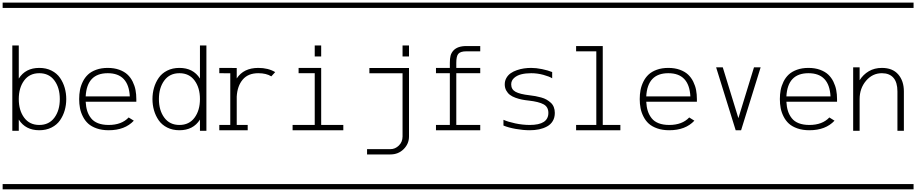

<svg xmlns="http://www.w3.org/2000/svg" viewBox="-20 -990 6934 1453"><path d="M122.1 0H73.2V-646H122.1V-395.5Q172.9 -476.1 277.3 -476.1Q329.6 -476.1 370.1 -455.6Q410.6 -435.1 434.3 -400.6Q458 -366.2 469.7 -325.4Q481.4 -284.7 481.4 -240.2Q481.4 -195.8 469.7 -155Q458 -114.3 434.3 -79.8Q410.6 -45.4 370.1 -24.9Q329.6 -4.4 277.3 -4.4Q172.9 -4.4 122.1 -85ZM162.8 -380.9Q122.1 -325.7 122.1 -240.2Q122.1 -154.8 162.8 -99.6Q203.6 -44.4 277.3 -44.4Q351.1 -44.4 391.8 -99.6Q432.6 -154.8 432.6 -240.2Q432.6 -325.7 391.8 -380.9Q351.1 -436 277.3 -436Q203.6 -436 162.8 -380.9ZM0 402.8H530.3V442.9H0ZM0 -970.2H530.3V-930.2H0Z M628.4 -260.3H962.4Q953.1 -436 795.4 -436Q637.7 -436 628.4 -260.3ZM628.4 -220.2Q630.4 -180.7 640.1 -150.1Q649.9 -119.6 669.4 -95Q689 -70.3 722.4 -57.4Q755.9 -44.4 802.2 -44.4Q900.4 -44.4 953.6 -101.1L992.7 -76.7Q925.3 -4.4 802.2 -4.4Q751.5 -4.4 711.7 -18.3Q671.9 -32.2 647.5 -54.4Q623 -76.7 607.2 -108.2Q591.3 -139.6 585.2 -171.9Q579.1 -204.1 579.1 -240.2Q579.1 -276.4 585.2 -308.6Q591.3 -340.8 606.7 -372.1Q622.1 -403.3 646 -425.8Q669.9 -448.2 708.3 -462.2Q746.6 -476.1 795.4 -476.1Q844.2 -476.1 882.6 -462.2Q920.9 -448.2 944.8 -425.8Q968.8 -403.3 984.1 -372.1Q999.5 -340.8 1005.6 -308.6Q1011.7 -276.4 1011.7 -240.2V-220.2ZM530.3 402.8H1060.5V442.9H530.3ZM530.3 -970.2H1060.5V-930.2H530.3Z M1542 0H1493.2V-85Q1442.4 -4.4 1337.9 -4.4Q1285.6 -4.4 1245.1 -24.9Q1204.6 -45.4 1180.9 -79.8Q1157.2 -114.3 1145.5 -155Q1133.8 -195.8 1133.8 -240.2Q1133.8 -284.7 1145.5 -325.4Q1157.2 -366.2 1180.9 -400.6Q1204.6 -435.1 1245.1 -455.6Q1285.6 -476.1 1337.9 -476.1Q1442.4 -476.1 1493.2 -395.5V-646H1542ZM1452.4 -99.6Q1493.2 -154.8 1493.2 -240.2Q1493.2 -325.7 1452.4 -380.9Q1411.6 -436 1337.9 -436Q1264.2 -436 1223.4 -380.9Q1182.6 -325.7 1182.6 -240.2Q1182.6 -154.8 1223.4 -99.6Q1264.2 -44.4 1337.9 -44.4Q1411.6 -44.4 1452.4 -99.6ZM1060.5 402.8H1590.8V442.9H1060.5ZM1060.5 -970.2H1590.8V-930.2H1060.5Z M1639.6 -4.4V-44.4H1722.7V-435.5L1639.6 -436V-476.1L1747.1 -475.6H1771.5Q1771.5 -475.6 1771.5 -396.5Q1823.7 -476.1 1934.6 -476.1Q2009.8 -476.1 2062.5 -444.3L2033.2 -412.1Q1995.1 -436 1934.6 -436Q1857.4 -436 1816.7 -387.5Q1775.9 -338.9 1771.5 -258.8V-44.4H1854.5V-4.4ZM1590.8 402.8H2121.1V442.9H1590.8ZM1590.8 -970.2H2121.1V-930.2H1590.8Z M2410.6 -646V-562.5H2361.8V-646ZM2194.3 -4.4V-44.4H2361.8V-436H2239.7V-476.1H2410.6V-44.4H2578.1V-4.4ZM2121.1 402.8H2651.4V442.9H2121.1ZM2121.1 -970.2H2651.4V-930.2H2121.1Z M3075.2 -646V-562.5H3026.4V-646ZM2775.4 -435.5V-475.6H3075.2V43Q3075.2 98.1 3034.9 138.4Q2994.6 178.7 2934.6 178.7H2757.8V138.7H2934.6Q2970.7 138.7 2998.5 111.3Q3026.4 84 3026.4 43V-435.5ZM2651.4 402.8H3181.6V442.9H2651.4ZM2651.4 -970.2H3181.6V-930.2H2651.4Z M3509.3 -601.6Q3463.9 -601.6 3447.8 -582Q3433.1 -564 3433.1 -515.1V-476.1H3614.3V-436H3433.1V-44.4H3614.3V-4.4H3279.3V-44.4H3384.3V-436H3279.3V-476.1H3384.3V-515.1Q3384.3 -546.4 3389.6 -567.9Q3395 -589.4 3411.1 -607.4Q3442.4 -641.6 3509.3 -641.6H3614.3V-601.6ZM3181.6 402.8H3711.9V442.9H3181.6ZM3181.6 -970.2H3711.9V-930.2H3181.6Z M4158.7 -397.5Q4137.7 -411.1 4092 -423.6Q4046.4 -436 4000 -436Q3958 -436 3925 -427.7Q3892.1 -419.4 3870.4 -399.9Q3848.6 -380.4 3848.6 -351.6Q3848.6 -313.5 3881.3 -295.4Q3914.1 -277.3 3987.3 -269Q4011.7 -266.1 4032 -262.5Q4052.2 -258.8 4075.4 -252.4Q4098.6 -246.1 4116 -236.1Q4133.3 -226.1 4148.2 -212.6Q4163.1 -199.2 4170.9 -179.4Q4178.7 -159.7 4178.7 -135.7Q4178.7 -100.1 4163.1 -74Q4147.5 -47.9 4119.9 -33Q4092.3 -18.1 4059.8 -11.2Q4027.3 -4.4 3989.3 -4.4Q3939 -4.4 3882.8 -14.4Q3826.7 -24.4 3790 -40V-83.5Q3822.8 -68.4 3878.9 -56.4Q3935.1 -44.4 3989.3 -44.4Q4129.9 -44.4 4129.9 -135.7Q4129.9 -180.7 4094 -200.4Q4058.1 -220.2 3980.5 -229Q3952.1 -231.9 3929.2 -236.6Q3906.2 -241.2 3881.1 -250.2Q3856 -259.3 3839.1 -272Q3822.3 -284.7 3811 -305.2Q3799.8 -325.7 3799.8 -351.6Q3799.8 -378.4 3812.3 -400.1Q3824.7 -421.9 3844.7 -435.8Q3864.7 -449.7 3891.6 -459Q3918.5 -468.3 3945.3 -472.2Q3972.2 -476.1 4000 -476.1Q4037.6 -476.1 4081.8 -467Q4126 -458 4158.7 -444.8ZM3711.9 402.8H4242.2V442.9H3711.9ZM3711.9 -970.2H4242.2V-930.2H3711.9Z M4339.8 -4.4V-44.4H4492.7V-601.6H4339.8V-641.6H4541.5V-44.4H4674.8V-4.4ZM4242.2 402.8H4772.5V442.9H4242.2ZM4242.2 -970.2H4772.5V-930.2H4242.2Z M4870.6 -260.3H5204.6Q5195.3 -436 5037.6 -436Q4879.9 -436 4870.6 -260.3ZM4870.6 -220.2Q4872.6 -180.7 4882.3 -150.1Q4892.1 -119.6 4911.6 -95Q4931.2 -70.3 4964.6 -57.4Q4998 -44.4 5044.4 -44.4Q5142.6 -44.4 5195.8 -101.1L5234.9 -76.7Q5167.5 -4.4 5044.4 -4.4Q4993.7 -4.4 4953.9 -18.3Q4914.1 -32.2 4889.6 -54.4Q4865.2 -76.7 4849.4 -108.2Q4833.5 -139.6 4827.4 -171.9Q4821.3 -204.1 4821.3 -240.2Q4821.3 -276.4 4827.4 -308.6Q4833.5 -340.8 4848.9 -372.1Q4864.3 -403.3 4888.2 -425.8Q4912.1 -448.2 4950.4 -462.2Q4988.8 -476.1 5037.6 -476.1Q5086.4 -476.1 5124.8 -462.2Q5163.1 -448.2 5187 -425.8Q5210.9 -403.3 5226.3 -372.1Q5241.7 -340.8 5247.8 -308.6Q5253.9 -276.4 5253.9 -240.2V-220.2ZM4772.5 402.8H5302.7V442.9H4772.5ZM4772.5 -970.2H5302.7V-930.2H4772.5Z M5399.4 -480.5H5449.7L5567.9 -95.7L5686 -480.5H5736.3L5588.4 -4.4H5547.4ZM5302.7 402.8H5833V442.9H5302.7ZM5302.7 -970.2H5833V-930.2H5302.7Z M5931.2 -260.3H6265.1Q6255.9 -436 6098.1 -436Q5940.4 -436 5931.2 -260.3ZM5931.2 -220.2Q5933.1 -180.7 5942.9 -150.1Q5952.6 -119.6 5972.2 -95Q5991.7 -70.3 6025.1 -57.4Q6058.6 -44.4 6105 -44.4Q6203.1 -44.4 6256.3 -101.1L6295.4 -76.7Q6228 -4.4 6105 -4.4Q6054.2 -4.4 6014.4 -18.3Q5974.6 -32.2 5950.2 -54.4Q5925.8 -76.7 5909.9 -108.2Q5894 -139.6 5887.9 -171.9Q5881.8 -204.1 5881.8 -240.2Q5881.8 -276.4 5887.9 -308.6Q5894 -340.8 5909.4 -372.1Q5924.8 -403.3 5948.7 -425.8Q5972.7 -448.2 6011 -462.2Q6049.3 -476.1 6098.1 -476.1Q6147 -476.1 6185.3 -462.2Q6223.6 -448.2 6247.6 -425.8Q6271.5 -403.3 6286.9 -372.1Q6302.2 -340.8 6308.3 -308.6Q6314.5 -276.4 6314.5 -240.2V-220.2ZM5833 402.8H6363.3V442.9H5833ZM5833 -970.2H6363.3V-930.2H5833Z M6436.5 -480.5H6485.4V-382.8Q6512.2 -425.8 6554.9 -450.9Q6597.7 -476.1 6653.8 -476.1Q6734.9 -476.1 6777.6 -426.8Q6820.3 -377.4 6820.3 -298.3V0H6771.5V-298.3Q6771.5 -366.7 6741.2 -401.4Q6710.9 -436 6653.8 -436Q6582.5 -436 6533.9 -378.7Q6485.4 -321.3 6485.4 -240.2V0H6436.5ZM6363.3 402.8H6893.6V442.9H6363.3ZM6363.3 -970.2H6893.6V-930.2H6363.3Z"/></svg>

Font: AzarMehrMSRS1
Style: Regular
Weight: 1
Designer: Amin Abedi
Version: Version 1.00